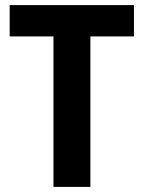

<svg xmlns="http://www.w3.org/2000/svg" viewBox="-20 -827 565 754"><path d="M335 -93H190V-684H18V-807H506V-684H335Z"/></svg>

Font: Noto Sans Telugu UI SemiCondensed
Style: Bold
Weight: 700
Width: 4
Designer: Jelle Bosma - Monotype Design Team
Foundry: Monotype Imaging Inc.
Version: Version 2.005; ttfautohint (v1.8.4.7-5d5b)